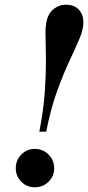

<svg xmlns="http://www.w3.org/2000/svg" viewBox="-20 -783 374 815"><path d="M147 -224Q165 -317 170 -390Q175 -463 175 -521Q175 -559 174 -594Q173 -629 173 -643Q173 -710 199 -736.5Q225 -763 260 -763Q296 -763 315 -741.5Q334 -720 334 -689Q334 -658 317.5 -619Q301 -580 275.5 -526Q250 -472 223 -398Q196 -324 176 -224ZM128 12Q94 12 70.5 -11.5Q47 -35 47 -69Q47 -103 70.5 -127Q94 -151 128 -151Q162 -151 186 -127Q210 -103 210 -69Q210 -35 186 -11.5Q162 12 128 12Z"/></svg>

Font: Libre Bodoni SemiBold
Style: Italic
Weight: 600
Italic angle: -13°
Version: Version 2.003